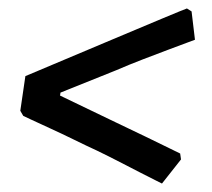

<svg xmlns="http://www.w3.org/2000/svg" viewBox="-20 -495 501 454"><path d="M28 -233 40 -315 237 -398Q270 -412 302.5 -425.5Q335 -439 362 -450.5Q389 -462 405.5 -468.5Q422 -475 422 -475L433 -468L441 -401Q441 -401 423.5 -394.5Q406 -388 378 -377.5Q350 -367 317.5 -354.5Q285 -342 255 -329L123 -276L122 -269L253 -206Q289 -189 324 -172Q359 -155 382.5 -143.5Q406 -132 406 -132L408 -118L363 -61Q363 -61 349 -68Q335 -75 312.5 -86.5Q290 -98 263 -112Q236 -126 209 -139Q185 -150 155.5 -164.5Q126 -179 98.5 -191.5Q71 -204 53 -212.5Q35 -221 35 -221Z"/></svg>

Font: Alegreya SemiBold
Style: Italic
Weight: 600
Italic angle: -7°
Designer: Juan Pablo del Peral
Foundry: Huerta Tipografica
Version: Version 2.009